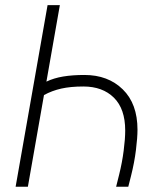

<svg xmlns="http://www.w3.org/2000/svg" viewBox="-20 -713 626 733"><path d="M423.3 0 435.1 -47.4Q446.3 -92.3 452.1 -137.5Q458 -182.6 458 -214.8Q458 -297.4 414.8 -340.1Q371.6 -382.8 298.3 -382.8Q249.5 -382.8 213.9 -374.8Q178.2 -366.7 147.9 -350.1L86.4 0H39.6L161.6 -693.4H208.5L157.2 -401.4Q185.5 -415 221.2 -420.9Q256.8 -426.8 302.2 -426.8Q392.6 -426.8 448.7 -371.8Q504.9 -316.9 504.9 -217.8Q504.9 -188 499 -140.4Q493.2 -92.8 480 -40.5L469.7 0Z"/></svg>

Font: CaskaydiaCove NF ExtraLight
Style: Italic
Weight: 200
Italic angle: -10°
Designer: Aaron Bell
Foundry: Saja Typeworks
Version: Version 2111.001; VTT 6.35;Nerd Fonts 3.2.1